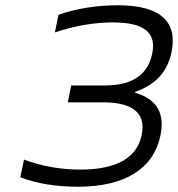

<svg xmlns="http://www.w3.org/2000/svg" viewBox="-20 -699 675 728"><path d="M371 -311C462 -311 538 -284 517 -186C499 -100 421 -56 285 -56C212 -56 139 -68 71 -94L57 -27C117 -3 194 9 275 9C455 9 562 -60 588 -184C606 -266 577 -323 493 -347V-351C574 -379 616 -431 630 -500C655 -617 588 -679 427 -679C350 -679 269 -667 202 -643L188 -576C264 -602 340 -614 408 -614C527 -614 574 -575 557 -495C542 -424 492 -375 378 -375H250L237 -311Z"/></svg>

Font: LT Wave Mono Light
Style: Italic
Weight: 300
Designer: Daniel Lyons
Version: Version 2.5 (Glyphs App)